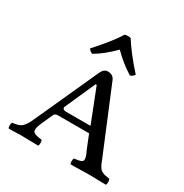

<svg xmlns="http://www.w3.org/2000/svg" viewBox="-157 -792 881 918"><g transform="rotate(30 284.0 -332.5)"><path d="M102.1 -105 256.8 -445.8Q269 -471.7 290 -472.2Q319.8 -472.2 330.1 -446.8L472.2 -104Q474.1 -100.1 478 -90.1Q481.9 -80.1 482.9 -77.6Q483.9 -75.2 487.5 -67.6Q491.2 -60.1 492.7 -58.1Q494.1 -56.2 498 -51Q502 -45.9 504.9 -44.9Q507.8 -43.9 512.9 -40.5Q518.1 -37.1 523.4 -36.1Q528.8 -35.2 535.9 -33.7Q543 -32.2 551.8 -30.8Q555.7 -25.9 555.9 -13.9Q556.2 -2 551.8 2Q477.5 0 463.9 0Q431.6 0 357.9 2Q354 -2 354 -13.9Q354 -25.9 357.9 -30.8Q400.9 -33.7 404.1 -47.9Q407.2 -62 389.2 -98.1L359.9 -170.9H189Q171.9 -170.9 167 -160.2L139.2 -98.1Q122.1 -60.1 129.6 -47.1Q137.2 -34.2 178.2 -30.8Q182.1 -25.9 182.1 -13.9Q182.1 -2 178.2 2Q104 0 82 0Q60.1 0 16.1 2Q12.2 -2 12.2 -13.9Q12.2 -25.9 16.1 -30.8Q36.1 -32.7 49.6 -37.4Q63 -42 73 -54Q83 -65.9 87.6 -74.5Q92.3 -83 102.1 -105ZM348.1 -205.1 275.9 -389.2Q271 -391.1 269 -388.2L193.8 -219.2Q193.8 -205.1 213.9 -205.1ZM304.2 -665Q341.3 -605 413.1 -524.9Q403.3 -510.7 390.1 -507.8Q332 -544.9 287.1 -590.8Q231 -534.7 183.1 -507.8Q169.9 -510.7 161.1 -524.9Q237.3 -608.9 272 -665Q290 -668.9 304.2 -665Z"/></g></svg>

Font: Linux Libertine Capitals
Style: Small Caps
Weight: 400
Designer: Philipp H. Poll
Foundry: Philipp H. Poll
Version: Version 5.1.3